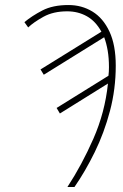

<svg xmlns="http://www.w3.org/2000/svg" viewBox="-20 -743 487 763"><path d="M248 0Q305 -87 351 -191.5Q397 -296 409 -411L218 -292L205 -314L411 -442Q412 -450 412.5 -458Q413 -466 413 -476Q413 -512 408 -541.5Q403 -571 394 -595L154 -446L141 -467L383 -617Q360 -659 325 -678.5Q290 -698 247 -698Q192 -698 153 -676.5Q114 -655 92 -634L77 -655Q107 -680 148.5 -701.5Q190 -723 252 -723Q305 -723 347.5 -697Q390 -671 415 -617.5Q440 -564 440 -482Q440 -389 417 -302Q394 -215 356.5 -138.5Q319 -62 276 0Z"/></svg>

Font: Noto Sans Disp Thin
Style: Italic
Weight: 100
Italic angle: -12°
Designer: Monotype Design Team
Foundry: Monotype Imaging Inc.
Version: Version 2.000;GOOG;noto-source:20170915:90ef993387c0